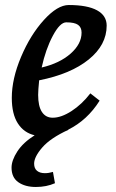

<svg xmlns="http://www.w3.org/2000/svg" viewBox="-20 -530 463 765"><path d="M26 138Q26 109 49 73.5Q72 38 118 9Q75 -1 51 -38.5Q27 -76 27 -140Q27 -216 64 -303.5Q101 -391 155 -450.5Q209 -510 254 -510Q328 -510 366.5 -489Q405 -468 405 -428Q405 -351 333.5 -293Q262 -235 136 -210Q132 -170 132 -152Q132 -107 147 -84Q162 -61 190 -61Q224 -61 265 -87.5Q306 -114 340 -158L377 -129Q328 -51 251 -13H253Q181 20 148.5 57.5Q116 95 116 122Q116 141 127.5 150.5Q139 160 159 160Q174 160 191 155L199 200Q165 215 123 215Q80 215 53 196Q26 177 26 138ZM305 -400Q305 -421 291 -431Q277 -441 244 -441Q219 -441 190.5 -387.5Q162 -334 146 -261Q218 -278 261.5 -316.5Q305 -355 305 -400Z"/></svg>

Font: Andada Pro SemiBold
Style: Italic
Weight: 600
Italic angle: -6.99998°
Designer: Carolina Giovagnoli
Foundry: Huerta Tipografica
Version: Version 3.005